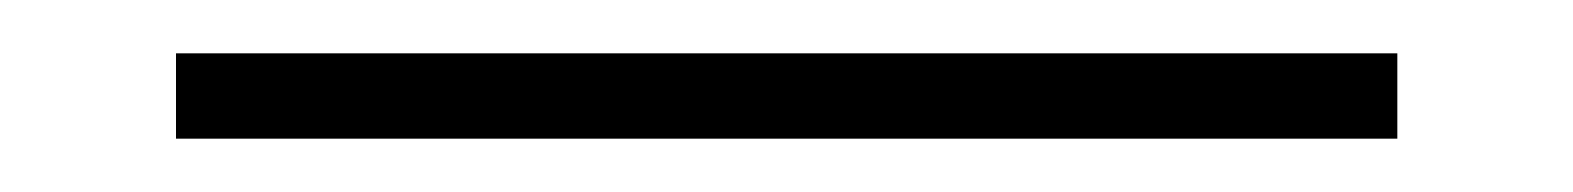

<svg xmlns="http://www.w3.org/2000/svg" viewBox="-20 66 590 72"><path d="M46 118V86H504V118Z"/></svg>

Font: Ysabeau Office ExtraLight
Style: Regular
Weight: 250
Designer: Christian Thalmann (Catharsis Fonts)
Version: Version 2.001;gftools[0.9.30]; featfreeze: tnum,lnum,ss02